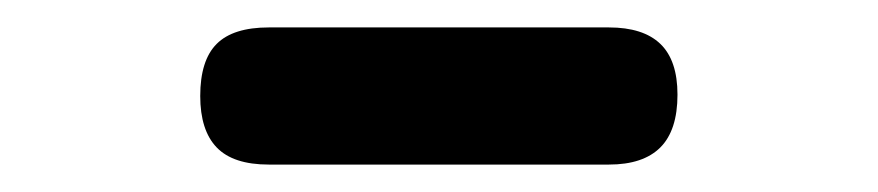

<svg xmlns="http://www.w3.org/2000/svg" viewBox="-20 -779 640 140"><path d="M176 -659Q150 -659 138 -671.5Q126 -684 126 -709Q126 -735 138 -747Q150 -759 176 -759H424Q449 -759 461.5 -747Q474 -735 474 -710Q474 -684 461.5 -671.5Q449 -659 424 -659Z"/></svg>

Font: Maple Mono NL
Style: Bold
Weight: 700
Monospace: yes
Designer: subframe7536
Version: Version 7.000